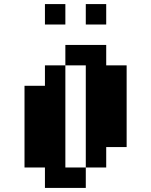

<svg xmlns="http://www.w3.org/2000/svg" viewBox="-20 -820 740 940"><path d="M400 -700V-800H500V-700ZM100 0V-400H200V-500H300V0H400V100H200V0ZM200 -700V-800H300V-700ZM300 -500V-600H500V-500H600V-100H500V0H400V-500Z"/></svg>

Font: FT88 Gothique
Style: Regular
Weight: 400
Designer: Ange Degheest & Oriane Charvieux
Foundry: Velvetyne Type Foundry
Version: Version 1.000;FEAKit 1.0